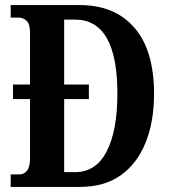

<svg xmlns="http://www.w3.org/2000/svg" viewBox="-20 -734 669 754"><path d="M22 0V-49H55Q75 -49 86.5 -64Q98 -79 98 -113V-345H31V-402H98V-603Q98 -639 85 -652Q72 -665 50 -665H22V-714H294Q431 -714 508 -625Q585 -536 585 -366Q585 -257 552 -174.5Q519 -92 454.5 -46Q390 0 294 0ZM275 -58Q357 -58 399 -139.5Q441 -221 441 -366Q441 -657 275 -657H232V-402H329V-345H232V-58Z"/></svg>

Font: Noto Serif Tamil ExtraCondensed
Style: Bold
Weight: 700
Width: 2
Designer: Indian Type Foundry, Tom Grace, and the Monotype Design Team
Foundry: Monotype Imaging Inc.
Version: Version 2.004; ttfautohint (v1.8.4.7-5d5b)